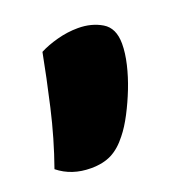

<svg xmlns="http://www.w3.org/2000/svg" viewBox="-78 -238 389 413"><g transform="rotate(-20 116.5 -31.5)"><path d="M149 73Q132 95 112.5 105Q93 115 65 115Q21 115 -10 90Q12 28 27 -37.5Q42 -103 52 -156Q69 -165 93 -171.5Q117 -178 141 -178Q172 -178 195.5 -164Q219 -150 219 -114Q219 -93 213 -67.5Q207 -42 197 -16.5Q187 9 174.5 33Q162 57 149 73Z"/></g></svg>

Font: Baloo Paaji 2 ExtraBold
Style: Regular
Weight: 800
Designer: Shuchita Grover, Noopur Datye and Ek Type
Foundry: Ek Type
Version: Version 1.640;hotconv 1.0.111;makeotfexe 2.5.65597; ttfautoh